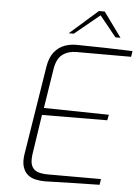

<svg xmlns="http://www.w3.org/2000/svg" viewBox="-61 -970 745 1023"><g transform="rotate(5 311.5 -458.5)"><path d="M219 6Q194 6 169.5 1Q145 -4 126.5 -19Q108 -34 99.5 -61.5Q91 -89 98 -132L173 -602Q181 -653 204.5 -682Q228 -711 260 -722.5Q292 -734 326 -733Q400 -732 474.5 -730.5Q549 -729 623 -726L618 -695H326Q282 -695 251.5 -672.5Q221 -650 212 -593L179 -383L527 -377L521 -347L172 -345L140 -133Q134 -90 144.5 -68.5Q155 -47 177.5 -39.5Q200 -32 231 -32H515L510 -1Q438 0 365.5 2Q293 4 219 6ZM276 -791 426 -923H457L553 -791H526L437 -901L303 -791Z"/></g></svg>

Font: Exo Thin ExtraLight
Style: Italic
Weight: 250
Italic angle: -9°
Version: Version 2.000